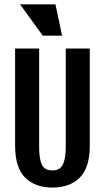

<svg xmlns="http://www.w3.org/2000/svg" viewBox="-20 -846 478 874"><path d="M158.2 -625V-177.7Q158.2 -123 170.4 -96.7Q182.6 -70.3 218.8 -70.3Q252.9 -70.3 266.1 -97.2Q279.3 -124 279.3 -177.7V-625H388.7V-182.6Q388.7 -83 343.3 -37.6Q297.9 7.8 218.8 7.8Q139.6 7.8 94.2 -37.6Q48.8 -83 48.8 -182.6V-625ZM174.8 -683.6 71.3 -826.2H232.4L262.7 -683.6Z"/></svg>

Font: Sudo Variable
Style: Regular
Weight: 400
Monospace: yes
Designer: Jens Kutilek
Foundry: Jens Kutilek
Version: Version 0.040